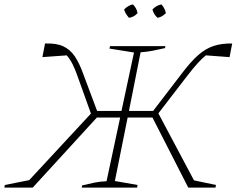

<svg xmlns="http://www.w3.org/2000/svg" viewBox="-29 -854 1087 874"><path d="M120 0H-9L-7 -12L104 -34L385 -337L324 -507Q313 -539 301 -562.5Q289 -586 275 -602L164 -594L176 -656Q228 -658 259.5 -643Q291 -628 311.5 -597.5Q332 -567 349 -520L413 -349H524L581 -615L469 -633L472 -644H724L722 -635Q691 -628 665.5 -623Q640 -618 611 -616L558 -349H668L799 -520Q839 -573 873 -603Q907 -633 944 -645Q981 -657 1028 -656L1016 -594L908 -602Q874 -575 822 -507L692 -338L854 -33L954 -12L952 0H828L665 -319H552L494 -30L597 -12L595 0H343L345 -10Q378 -18 402.5 -23Q427 -28 456 -29L518 -319H412ZM576 -834Q594 -816 597 -794Q581 -776 558 -773Q540 -794 536 -811Q555 -830 576 -834ZM706 -834Q723 -814 726 -794Q708 -776 688 -773Q671 -788 665 -811Q682 -829 706 -834Z"/></svg>

Font: Piazzolla SC Thin
Style: Italic
Weight: 100
Italic angle: -11.3°
Designer: Juan Pablo del Peral
Foundry: Huerta Tipografica
Version: Version 1.330